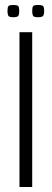

<svg xmlns="http://www.w3.org/2000/svg" viewBox="-20 -749 208 769"><path d="M58 -620H109V0H58ZM132 -680Q115 -680 112 -686.5Q109 -693 109 -704Q109 -718 112 -723.5Q115 -729 132 -729Q150 -729 153.5 -723.5Q157 -718 157 -704Q157 -693 153.5 -686.5Q150 -680 132 -680ZM33 -680Q16 -680 13 -686.5Q10 -693 10 -704Q10 -718 13 -723.5Q16 -729 33 -729Q51 -729 54 -723.5Q57 -718 57 -704Q57 -693 54 -686.5Q51 -680 33 -680Z"/></svg>

Font: Smooch Sans
Style: Regular
Weight: 400
Designer: Robert E. Leuschke
Foundry: Robert E. Leuschke
Version: Version 1.010; ttfautohint (v1.8.3)